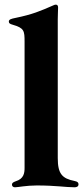

<svg xmlns="http://www.w3.org/2000/svg" viewBox="-20 -794 356 822"><path d="M44 7.8C56.8 7.8 93 0 137.1 0C219.8 0 260.7 7.8 299 7.8C306.1 7.8 316.1 6 316.1 -5C316.1 -12.8 311.4 -16.7 299 -19.2C246.1 -29.8 227.3 -49.7 227.3 -117.2V-711.6C227.3 -729.4 228.7 -753.6 228.7 -761.4C228.7 -770.2 225.5 -774.1 218.8 -774.1C215.2 -774.1 213.8 -773.4 208.8 -771.3C152 -746.4 118.6 -732.2 46.2 -717.3C28.4 -713.8 17.8 -710.9 17.8 -701.7C17.8 -693.9 23.1 -691.4 34.1 -688.2C83.8 -674 85.2 -661.9 85.2 -615.1V-75.3C85.2 -52.9 82 -28.4 46.9 -17.8C35.2 -13.8 31.2 -9.6 31.2 -3.6C31.2 3.6 36.6 7.8 44 7.8Z"/></svg>

Font: Margiela Serif
Style: Bold
Weight: 700
Designer: Andreas Faust, Stefan Endress
Version: Version 1.002;FEAKit 1.0